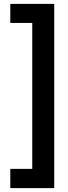

<svg xmlns="http://www.w3.org/2000/svg" viewBox="-20 -816 350 988"><path d="M259 152H33V53H146V-698H33V-796H259Z"/></svg>

Font: DM Sans 9pt 36pt SemiBold
Style: Regular
Weight: 600
Version: Version 4.004;gftools[0.9.30]